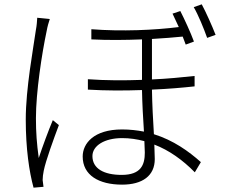

<svg xmlns="http://www.w3.org/2000/svg" viewBox="-20 -823 1040 887"><path d="M210 -735 152 -741C151 -725 150 -706 146 -686C134 -600 99 -415 99 -271C99 -136 115 -29 135 44L181 40C180 32 178 19 177 9C177 -3 179 -20 182 -34C191 -80 229 -184 252 -245L224 -268C205 -223 176 -145 159 -93C150 -159 146 -211 146 -277C146 -396 173 -574 196 -682C199 -700 205 -720 210 -735ZM912 -803 875 -790C896 -754 921 -693 937 -648L976 -662C960 -703 931 -768 912 -803ZM647 -171 649 -118C649 -61 631 -15 542 -15C460 -15 407 -44 407 -102C407 -150 463 -185 544 -185C579 -185 613 -180 647 -171ZM813 -772 777 -760 806 -698C695 -684 542 -677 402 -688V-641C479 -637 560 -638 636 -641V-454C555 -451 469 -451 386 -457V-409C468 -404 554 -404 636 -407C637 -347 641 -274 645 -215C613 -221 580 -225 544 -225C413 -225 362 -160 362 -100C362 -14 436 30 544 30C638 30 695 -11 695 -88L693 -155C761 -129 824 -84 880 -27L908 -74C852 -124 781 -175 691 -203C687 -267 683 -342 682 -409C756 -412 824 -418 879 -424V-472C821 -466 754 -459 682 -456V-643C735 -646 783 -650 824 -654L838 -617L876 -631C861 -672 831 -737 813 -772Z"/></svg>

Font: Noto Sans KR Light
Style: Regular
Weight: 300
Designer: Ryoko NISHIZUKA 西塚涼子 (kana, bopomofo & ideographs); Paul D. Hunt (Latin, Greek & Cyrillic); Sandoll Communications 산돌커뮤니
Foundry: Adobe
Version: Version 2.004;hotconv 1.0.118;makeotfexe 2.5.65603